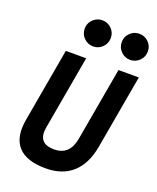

<svg xmlns="http://www.w3.org/2000/svg" viewBox="-170 -1041 943 1151"><g transform="rotate(20 301.5 -465.5)"><path d="M263.2 9.8Q139.6 9.8 86.7 -49.1Q33.7 -107.9 53.7 -222.7L136.7 -693.4H266.6L183.6 -222.7Q164.1 -114.3 271.5 -114.3Q370.1 -114.3 389.6 -222.7L472.7 -693.4H602.5L519.5 -222.7Q499.5 -107.9 434.6 -49.1Q369.6 9.8 263.2 9.8ZM280.8 -774.4Q246.1 -774.4 221.7 -798.8Q197.3 -823.2 197.3 -857.9Q197.3 -892.6 221.7 -916.7Q246.1 -940.9 280.8 -940.9Q315.4 -940.9 339.6 -916.7Q363.8 -892.6 363.8 -857.9Q363.8 -823.2 339.6 -798.8Q315.4 -774.4 280.8 -774.4ZM516.6 -774.4Q482.4 -774.4 458 -798.8Q433.6 -823.2 433.6 -857.9Q433.6 -892.6 458 -916.7Q482.4 -940.9 516.6 -940.9Q551.3 -940.9 575.7 -916.7Q600.1 -892.6 600.1 -857.9Q600.1 -823.2 575.7 -798.8Q551.3 -774.4 516.6 -774.4Z"/></g></svg>

Font: Cascadia Mono
Style: Bold Italic
Weight: 700
Italic angle: -10°
Monospace: yes
Designer: Aaron Bell
Foundry: Saja Typeworks
Version: Version 2404.023; ttfautohint (v1.8.4)